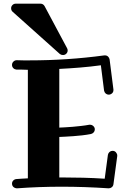

<svg xmlns="http://www.w3.org/2000/svg" viewBox="-20 -1024 699 1053"><path d="M602.1 -13.2Q600.6 -3.4 593.3 2.7Q585.9 8.8 576.2 8.8H575.2Q443.8 0 318.8 0Q191.9 0 74.2 8.8H71.8Q60.5 7.8 53.2 1Q45.9 -5.9 45.9 -17.1Q45.9 -26.9 52.7 -33.9Q59.6 -41 69.8 -42Q85.4 -43.5 101.3 -44.2Q117.2 -44.9 132.8 -45.9V-641.1Q117.2 -642.1 101.8 -642.1Q86.4 -642.1 70.8 -642.1Q60.5 -643.1 53.2 -650.1Q45.9 -657.2 45.9 -668Q45.9 -678.7 53.7 -686.3Q61.5 -693.8 71.8 -693.8Q90.3 -692.9 107.7 -692.9Q125 -692.9 142.1 -692.9Q246.1 -692.9 348.1 -699.7Q450.2 -706.5 551.8 -720.2H556.2Q565.9 -720.2 572.8 -713.6Q579.6 -707 581.1 -698.2L602.1 -533.2V-529.8Q602.1 -518.6 594 -511.7Q585.9 -504.9 576.2 -504.9Q566.9 -504.9 559.8 -511Q552.7 -517.1 550.8 -526.9L533.2 -666Q476.6 -658.2 419.7 -653.6Q362.8 -648.9 305.2 -646V-324.2Q316.9 -324.7 336.4 -325.7Q356 -326.7 378.7 -328.6Q401.4 -330.6 425 -333.3Q448.7 -335.9 469.2 -339.8H474.1Q484.4 -339.8 492.2 -332.3Q500 -324.7 500 -314.9Q500 -305.2 494.1 -298.3Q488.3 -291.5 479 -289.1Q456.5 -284.7 430.9 -281.7Q405.3 -278.8 381.1 -277.1Q356.9 -275.4 336.9 -274.4Q316.9 -273.4 305.2 -272.9V-50.8H318.8Q377 -50.8 435.8 -49.3Q494.6 -47.9 554.2 -43.9L571.8 -174.8Q573.7 -184.6 580.8 -190.7Q587.9 -196.8 597.2 -196.8Q608.9 -196.8 616 -188.5Q623 -180.2 623 -171.9V-168ZM41 -979Q41 -988.8 48.3 -996.3Q55.7 -1003.9 66.9 -1003.9H201.2Q216.3 -1003.9 224.1 -991.2L348.1 -759.3Q351.1 -753.9 351.1 -747.1Q351.1 -737.3 343.8 -729.7Q336.4 -722.2 325.2 -722.2Q315.4 -722.2 308.1 -728L49.8 -959Q41 -966.3 41 -979Z"/></svg>

Font: Ribeye
Style: Regular
Weight: 400
Designer: Astigmatic (AOETI)
Foundry: Astigmatic (AOETI)
Version: Version 1.000